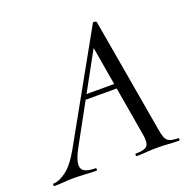

<svg xmlns="http://www.w3.org/2000/svg" viewBox="-153 -754 871 870"><g transform="rotate(-20 282.0 -319.0)"><path d="M-34 0Q-38 0 -38 -6Q-38 -12 -34 -12Q-8 -12 27 -37.5Q62 -63 98 -127L382 -635Q384 -639 391.5 -637.5Q399 -636 400 -633L495 -84Q499 -57 505 -41Q511 -25 524.5 -18.5Q538 -12 566 -12Q570 -12 570 -6Q570 0 566 0Q542 0 517 -2Q492 -4 462 -4Q433 -4 410 -2Q387 0 362 0Q359 0 359 -6Q359 -12 362 -12Q406 -12 418 -27Q430 -42 422 -84L344 -541L378 -585L129 -131Q103 -84 100.5 -58Q98 -32 115.5 -22Q133 -12 168 -12Q172 -12 172 -6Q172 0 167 0Q147 0 117 -2Q87 -4 58 -4Q29 -4 10.5 -2Q-8 0 -34 0ZM215 -319 231 -342H418L420 -319Z"/></g></svg>

Font: Cormorant Medium
Style: Italic
Weight: 500
Italic angle: -10°
Designer: Christian Thalmann (Catharsis Fonts)
Foundry: Catharsis Fonts
Version: Version 4.000